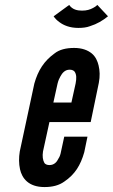

<svg xmlns="http://www.w3.org/2000/svg" viewBox="-20 -749 457 777"><path d="M417 -683C396 -666 373 -652 344 -643C331 -638 315 -636 297 -636C262 -636 237 -647 221 -659C211 -666 203 -674 197 -683L260 -729C273 -710 293 -706 312 -706C331 -706 344 -710 357 -717C363 -720 369 -724 374 -729ZM334 -196 321 -133C306 -80 283 -43 240 -14C219 1 193 8 160 8C95 8 69 -28 61 -64C56 -87 56 -111 60 -136L119 -411C134 -464 158 -502 201 -533C220 -548 247 -555 280 -555C312 -555 335 -546 351 -533C367 -520 375 -501 379 -484C384 -463 385 -441 380 -414L347 -255H180L154 -136C151 -117 153 -101 160 -89C164 -84 171 -81 180 -81C199 -81 210 -93 217 -108C222 -115 225 -125 227 -136L240 -196ZM196 -334H269L286 -411C290 -432 290 -447 282 -459C278 -464 271 -467 262 -467C243 -467 232 -454 224 -439C220 -432 216 -423 213 -411Z"/></svg>

Font: League Gothic Italic
Style: Regular
Weight: 400
Designer: Tyler Finck
Foundry: The League of Moveable Type
Version: Version 1.001;PS 001.001;hotconv 1.0.56;makeotf.lib2.0.21325